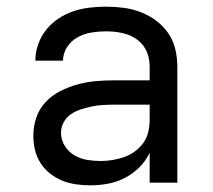

<svg xmlns="http://www.w3.org/2000/svg" viewBox="-20 -548 640 576"><path d="M251 8Q230 8 208.5 5Q187 2 167 -6Q147 -14 130 -27.5Q113 -41 101.5 -59Q90 -77 85 -98Q80 -119 80 -141Q80 -169 89 -195.5Q98 -222 117 -242Q136 -262 160.5 -274.5Q185 -287 212 -294.5Q239 -302 266.5 -304.5Q294 -307 321 -307H429V-347Q429 -363 425 -379Q421 -395 412 -408Q403 -421 389.5 -430.5Q376 -440 361 -445Q346 -450 330 -452Q314 -454 298 -454Q276 -454 254.5 -450.5Q233 -447 213.5 -436.5Q194 -426 181.5 -407Q169 -388 169 -366H86Q86 -391 94.5 -415Q103 -439 118.5 -458.5Q134 -478 155 -492Q176 -506 199.5 -514Q223 -522 248 -525Q273 -528 298 -528Q325 -528 351.5 -524.5Q378 -521 402.5 -511.5Q427 -502 448.5 -486Q470 -470 485 -448Q500 -426 506 -400Q512 -374 512 -347V0H429V-90Q418 -66 398.5 -46.5Q379 -27 355 -14.5Q331 -2 304.5 3Q278 8 251 8ZM282 -65Q300 -65 318 -68Q336 -71 353 -77Q370 -83 385 -94Q400 -105 410.5 -120Q421 -135 425 -153Q429 -171 429 -189V-234H321Q305 -234 288 -233Q271 -232 255 -228.5Q239 -225 223 -220Q207 -215 193 -205.5Q179 -196 171 -181Q163 -166 163 -150Q163 -129 174 -111Q185 -93 202.5 -82.5Q220 -72 240.5 -68.5Q261 -65 282 -65Z"/></svg>

Font: Iosevka Fixed Extended
Style: Regular
Weight: 400
Width: 7
Monospace: yes
Designer: Belleve Invis
Foundry: Belleve Invis
Version: Version 24.1.1; ttfautohint (v1.8.4)